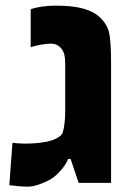

<svg xmlns="http://www.w3.org/2000/svg" viewBox="-20 -660 463 693"><path d="M81.1 13.7Q64.5 13.7 48.1 12.2Q31.7 10.7 13.7 8.3L24.9 -144.5Q26.4 -144 42 -142.8Q57.6 -141.6 67.9 -141.6Q131.8 -141.6 167 -153.6Q202.1 -165.5 207 -183.6Q215.3 -211.9 215.3 -259.8V-433.1Q215.3 -469.2 200.7 -485.8Q186 -502.4 165.5 -502.4Q147 -502.4 128.9 -499Q110.8 -495.6 90.8 -489.7V-626.5Q127.4 -639.6 183.6 -639.6Q242.7 -639.6 281.5 -628.7Q320.3 -617.7 341.8 -596.2Q371.1 -567.9 376 -530.3Q380.9 -492.7 380.9 -433.1V0H263.7L234.9 -86.4H225.6Q223.6 -76.7 209.2 -57.1Q194.8 -37.6 175.8 -22Q160.6 -9.8 131.1 2Q101.6 13.7 81.1 13.7Z"/></svg>

Font: Open Sans Condensed ExtraBold
Style: Regular
Weight: 800
Width: 3
Designer: Monotype Design Team
Foundry: Monotype Imaging Inc.
Version: Version 3.000; ttfautohint (v1.8.4)